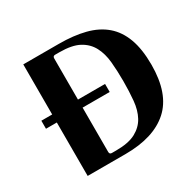

<svg xmlns="http://www.w3.org/2000/svg" viewBox="-134 -743 904 890"><g transform="rotate(-30 318.0 -298.5)"><path d="M35 -329H93V-597H283Q362 -597 422.5 -581.5Q483 -566 524 -531Q565 -496 586 -439Q607 -382 607 -299Q607 -144 527 -72Q447 0 295 0H93V-286H35ZM231 -549V-329H376V-286H231V-49Q231 -36 243 -36H266Q333 -36 371 -56.5Q409 -77 428 -112Q447 -147 451.5 -195Q456 -243 456 -298Q456 -353 451.5 -401Q447 -449 428 -485Q409 -521 371 -541.5Q333 -562 266 -562H243Q231 -562 231 -549Z"/></g></svg>

Font: Gamine
Style: Bold
Weight: 700
Designer: Tapiwanashe Sebastian Garikayi
Version: Version 1.000